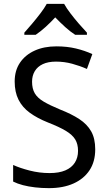

<svg xmlns="http://www.w3.org/2000/svg" viewBox="-20 -964 557 994"><path d="M473 -191Q473 -127 443.5 -82.5Q414 -38 360.5 -14Q307 10 233 10Q196 10 161.5 6Q127 2 98.5 -5.5Q70 -13 48 -24V-110Q83 -94 133.5 -81Q184 -68 237 -68Q286 -68 318.5 -82Q351 -96 367.5 -122Q384 -148 384 -183Q384 -218 369.5 -242Q355 -266 321 -286.5Q287 -307 228 -330Q173 -352 134.5 -380Q96 -408 76 -447.5Q56 -487 56 -542Q56 -599 83.5 -639.5Q111 -680 159.5 -702Q208 -724 272 -724Q327 -724 373 -713Q419 -702 458 -684L430 -607Q394 -623 353.5 -634Q313 -645 270 -645Q229 -645 201.5 -632Q174 -619 160 -595.5Q146 -572 146 -541Q146 -505 160 -481Q174 -457 206 -438Q238 -419 291 -397Q350 -374 390.5 -347.5Q431 -321 452 -284Q473 -247 473 -191ZM312 -944Q324 -922 345 -894.5Q366 -867 389 -840.5Q412 -814 430 -795V-784H369Q344 -800 318 -823.5Q292 -847 266 -874Q241 -847 215.5 -824Q190 -801 165 -784H106V-795Q124 -815 146 -841Q168 -867 189 -894.5Q210 -922 222 -944Z"/></svg>

Font: Noto Sans Display
Style: Regular
Weight: 400
Designer: Monotype Design Team
Foundry: Monotype Imaging Inc.
Version: Version 2.003